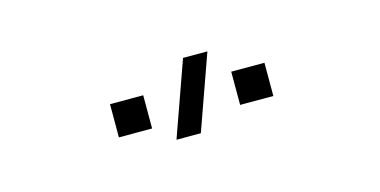

<svg xmlns="http://www.w3.org/2000/svg" viewBox="-32 -865 663 335"><g transform="rotate(-15 300.0 -697.5)"><path d="M380 -660V-720H440V-660ZM161 -660V-720H221V-660ZM301 -630H257L305 -765H349Z"/></g></svg>

Font: Manrope
Style: Regular
Weight: 400
Designer: Mikhail Sharanda
Foundry: Mikhail Sharanda
Version: Version 4.503